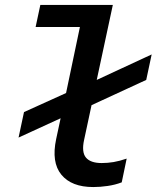

<svg xmlns="http://www.w3.org/2000/svg" viewBox="-20 -747 640 776"><path d="M357 9Q269 9 228 -41Q187 -91 207 -185L225 -269L55 -191L77 -294L247 -371L303 -638H124L143 -727H436L371 -424L593 -527L571 -424L350 -322L320 -182Q309 -132 327.5 -110Q346 -88 391 -88Q415 -88 439 -92Q463 -96 492 -106L472 -10Q446 0 415.5 4.5Q385 9 357 9Z"/></svg>

Font: Red Hat Mono Medium
Style: Italic
Weight: 500
Italic angle: -12°
Monospace: yes
Designer: Pentagram, MCKL
Foundry: Pentagram, MCKL
Version: Version 1.023; ttfautohint (v1.8.3)